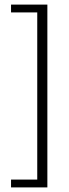

<svg xmlns="http://www.w3.org/2000/svg" viewBox="-20 -690 301 835"><path d="M28 125V91H142V-636H28V-670H186V125Z"/></svg>

Font: Mukta Mahee ExtraLight
Style: Regular
Weight: 275
Designer: Shuchita Grover, Noopur Datye, Girish Dalvi, Yashodeep Gholap
Foundry: Ek Type
Version: Version 2.538;PS 1.000;hotconv 16.6.51;makeotf.lib2.5.65220;